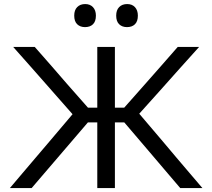

<svg xmlns="http://www.w3.org/2000/svg" viewBox="-20 -950 1072 970"><path d="M30 0Q56.5 -31 91 -72Q125.5 -112.5 162 -155.5Q198.5 -198.5 230.5 -236L346.5 -373L240 -494Q192.5 -547.5 145 -602Q97 -656 46.5 -713H155.5Q204.5 -657 242 -614.5Q279 -571.5 316.5 -528.5L424.5 -406H471.5V-713H560.5V-406H607.5L716 -528.5Q754 -571.5 791.5 -614.2Q829 -657 878 -713H986Q934.5 -656 886 -601.8Q837.5 -547.5 789.5 -493.5L683.5 -375.5L803 -235Q834 -198 870.2 -155.2Q906.5 -112.5 941.2 -71.8Q976 -31 1002.5 0H890.5Q846 -52 807.8 -97Q769.5 -142 733 -185L608 -331.5H560.5V0H471.5V-331.5H424L301.5 -188.5Q262.5 -143 223.5 -97.5Q184.5 -52 140 0ZM621.5 -813Q597 -813 582 -827.5Q567 -842 567 -871Q567 -899 582 -914.2Q597 -929.5 622.5 -929.5Q647.5 -929.5 662 -913.8Q676.5 -898 676.5 -871Q676.5 -842 661.8 -827.5Q647 -813 621.5 -813ZM409.5 -813Q385 -813 370 -827.5Q355 -842 355 -871Q355 -899 370 -914.2Q385 -929.5 410.5 -929.5Q435 -929.5 449.8 -913.8Q464.5 -898 464.5 -871Q464.5 -842 449.8 -827.5Q435 -813 409.5 -813Z"/></svg>

Font: Heraclito
Style: Regular
Weight: 400
Designer: Kostas Bartsokas (font) & Cristiano Sobral (main changes)
Foundry: Kostas Bartsokas (font) & Cristiano Sobral (main changes)
Version: Version 1.00;July 8, 2020;FontCreator 13.0.0.2655 64-bit